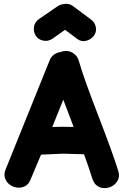

<svg xmlns="http://www.w3.org/2000/svg" viewBox="-20 -972 638 992"><path d="M138 -45 192 -173Q302 -178 305 -178Q307 -178 414 -175Q439 -107 457 -49Q466 -22 484 -10.5Q502 1 523.5 0Q545 -1 563 -12.5Q581 -24 590 -43.5Q599 -63 591 -89Q562 -183 486 -379Q413 -568 387 -658Q379 -686 354 -700Q329 -714 301 -706Q297 -705 293 -703Q274 -701 258.5 -689.5Q243 -678 236 -659L10 -99Q-1 -74 5.5 -53Q12 -32 29 -19Q46 -6 67.5 -3Q89 0 108.5 -9.5Q128 -19 138 -45ZM250 -316 307 -457 356 -328 360 -316Q303 -318 250 -316ZM204 -762Q229 -757 251 -772L316 -818L379 -771Q400 -755 424.5 -761Q449 -767 464.5 -786.5Q480 -806 475 -832Q470 -858 449 -872L355 -942Q335 -956 309 -951Q307 -950 304 -950Q301 -950 299 -949Q288 -947 278 -940L182 -874Q159 -858 155.5 -833.5Q152 -809 164.5 -788Q177 -767 204 -762Z"/></svg>

Font: Balsamiq Sans
Style: Bold
Weight: 700
Designer: Michael Angeles
Foundry: Balsamiq SRL
Version: Version 1.020; ttfautohint (v1.8.4.7-5d5b);gftools[0.9.26]